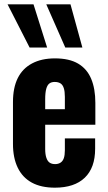

<svg xmlns="http://www.w3.org/2000/svg" viewBox="-20 -858 500 888"><path d="M234 10Q170 10 127 -13.5Q84 -37 62 -82.5Q40 -128 40 -192V-386Q40 -452 62 -496.5Q84 -541 128 -564.5Q172 -588 234 -588Q300 -588 341 -564Q382 -540 401.5 -494Q421 -448 421 -382V-281H189V-169Q189 -144 194.5 -128Q200 -112 210 -105.5Q220 -99 235 -99Q249 -99 259.5 -105.5Q270 -112 275 -126Q280 -140 280 -163V-218H420V-170Q420 -82 372 -36Q324 10 234 10ZM189 -353H280V-410Q280 -435 275 -450.5Q270 -466 259.5 -472.5Q249 -479 233 -479Q218 -479 208.5 -472Q199 -465 194 -447.5Q189 -430 189 -398ZM117 -638 15 -838H135L198 -638ZM282 -638 194 -838H306L361 -638Z"/></svg>

Font: Oswald SemiBold
Style: Regular
Weight: 600
Designer: Vernon Adams
Foundry: Vernon Adams
Version: Version 4.103;gftools[0.9.33.dev8+g029e19f]